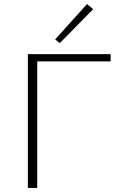

<svg xmlns="http://www.w3.org/2000/svg" viewBox="-20 -924 595 944"><path d="M438 -879 274 -712 251 -730 408 -904ZM524 -658V-622H163V0H117V-658Z"/></svg>

Font: EauTestText Light
Style: Regular
Weight: 300
Designer: Christian Thalmann (Catharsis Fonts)
Version: Version 0.001;PS 000.001;hotconv 1.0.88;makeotf.lib2.5.64775